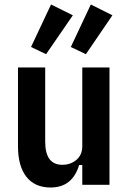

<svg xmlns="http://www.w3.org/2000/svg" viewBox="-20 -822 573 854"><path d="M346 -88H332Q302 12 205 12Q135 12 97.5 -35.5Q60 -83 60 -172V-522H181V-192Q181 -89 257 -89Q294 -89 320 -111Q346 -133 346 -172V-522H467V0H346ZM185 -581 118 -613 207 -802 304 -754ZM362 -581 295 -613 384 -802 480 -754Z"/></svg>

Font: IBM Plex Sans Condensed SemiBold
Style: Regular
Weight: 600
Width: 3
Designer: Mike Abbink, Paul van der Laan, Pieter van Rosmalen
Foundry: Bold Monday
Version: Version 1.3